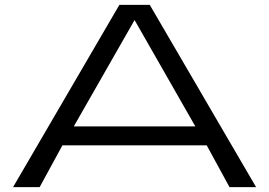

<svg xmlns="http://www.w3.org/2000/svg" viewBox="-20 -770 1105 790"><path d="M471.2 -750H596.2L1033.7 0H924.3L830.6 -171.9H236.8L143.1 0H33.7ZM783.7 -250 533.7 -687.5 283.7 -250Z"/></svg>

Font: Michroma+
Style: Regular
Weight: 400
Designer: beogot
Foundry: beogot
Version: Version